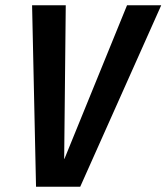

<svg xmlns="http://www.w3.org/2000/svg" viewBox="-20 -710 633 730"><path d="M102 -690H230L224 -106H225L463 -690H593L285 0H117Z"/></svg>

Font: Decalotype SemiBold Italic
Style: Regular
Weight: 600
Italic angle: -12°
Designer: Alfredo Marco Pradil
Foundry: Alfredo Marco Pradil
Version: Version 1.0